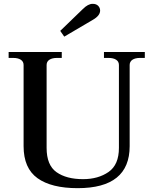

<svg xmlns="http://www.w3.org/2000/svg" viewBox="-20 -971 800 1001"><path d="M294 -810 412 -924Q439 -951 463 -951Q482 -951 492 -940.5Q502 -930 502 -916Q502 -889 463 -867L315 -780ZM103 -209V-632Q103 -650 88.5 -659.5Q74 -669 49 -669H25V-700H302V-669H277Q252 -669 237.5 -659.5Q223 -650 223 -632V-200Q223 -110 274.5 -73.5Q326 -37 413 -37Q492 -37 546 -74.5Q600 -112 600 -200V-632Q600 -650 585.5 -659.5Q571 -669 546 -669H522V-700H735V-669H710Q685 -669 670.5 -659.5Q656 -650 656 -632V-209Q656 10 385 10Q248 10 175.5 -42Q103 -94 103 -209Z"/></svg>

Font: Taviraj Medium
Style: Regular
Weight: 500
Designer: Katatrad Team
Foundry: CadsonDemak
Version: Version 1.001